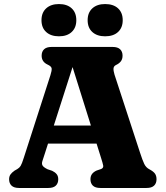

<svg xmlns="http://www.w3.org/2000/svg" viewBox="-20 -933 824 953"><path d="M186.8 -310H497.8L499 -220.2H185ZM269.1 -43.2Q269.1 -23.2 257 -11.6Q245 0 219.7 0H74.6Q49.4 0 37.3 -11.6Q25.2 -23.2 25.2 -43.2Q25.2 -56.8 31.6 -66.4Q38 -76 52.2 -86L65.7 -93.7Q76.2 -99.8 82.3 -109.4Q88.4 -119 98.5 -151L230.2 -559.4Q237.9 -583.2 236.3 -593.7Q234.7 -604.1 216.3 -612.4Q201.4 -619.3 194.1 -630.3Q186.7 -641.2 186.7 -656.8Q186.7 -676.8 198.8 -688.4Q210.9 -700 236.1 -700H538.9Q564.2 -700 576.2 -688.4Q588.3 -676.7 588.3 -656.8Q588.3 -640 580.2 -629.1Q572.1 -618.1 556 -610.4Q544.7 -605.1 543.5 -593.9Q542.4 -582.6 548.3 -562.8L674.6 -176.6Q687.1 -137.7 696 -119.3Q704.9 -100.9 721.9 -92.5Q742.2 -81.6 749.5 -70.7Q756.9 -59.9 756.9 -43.2Q756.9 -23.2 744.8 -11.6Q732.8 0 707.5 0H478.4Q452.8 0 440.9 -11.6Q429 -23.2 429 -43.2Q429 -58.8 436.6 -69.1Q444.2 -79.5 459.2 -86.4L482.2 -94.2Q494.4 -99.6 492.2 -111.5Q489.9 -123.4 481.8 -148.6L333.3 -622L346.9 -621L201.9 -168.8Q195 -146.9 190.5 -133.8Q186.1 -120.7 191 -111.8Q195.9 -102.9 215.9 -93L238.9 -85.2Q252.7 -78.7 260.9 -68.9Q269.1 -59.2 269.1 -43.2ZM272.6 -752.8Q232.7 -752.8 209.3 -774Q185.9 -795.1 185.9 -832.7Q185.9 -870.3 209.3 -891.6Q232.7 -912.9 272.6 -912.9Q312.9 -912.9 335.8 -891.6Q358.8 -870.3 358.8 -832.7Q358.8 -795.5 335.8 -774.2Q312.9 -752.8 272.6 -752.8ZM501.6 -752.8Q461.8 -752.8 438.4 -774Q415 -795.1 415 -832.8Q415 -870.3 438.4 -891.6Q461.8 -912.9 501.6 -912.9Q542.8 -912.9 565.9 -891.6Q589.1 -870.3 589.1 -832.7Q589.1 -795.5 565.9 -774.2Q542.8 -752.8 501.6 -752.8Z"/></svg>

Font: Fraunces SuperSoft Wonky
Style: Regular
Weight: 900
Version: Version 1.000;[b76b70a41]